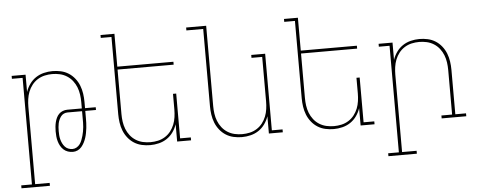

<svg xmlns="http://www.w3.org/2000/svg" viewBox="-57 -886 3115 1251"><g transform="rotate(-5 1500.0 -260.0)"><path d="M222 215H36V196H106V-501H36V-520H127V-407Q136 -434 153 -458Q170 -482 194 -498Q218 -514 246.5 -521Q275 -528 303 -528Q331 -528 358 -522Q385 -516 408 -501.5Q431 -487 448.5 -465Q466 -443 476 -417.5Q486 -392 490 -364.5Q494 -337 494 -310V-269H564V-251H494V-205Q494 -188 493.5 -172Q493 -156 491 -139.5Q489 -123 486 -107Q483 -91 478 -75.5Q473 -60 465.5 -45.5Q458 -31 447.5 -18.5Q437 -6 422 1Q407 8 390 8Q374 8 358 2.5Q342 -3 330 -14Q318 -25 310 -39.5Q302 -54 297.5 -70Q293 -86 291.5 -102Q290 -118 290 -135Q290 -150 291.5 -165Q293 -180 296.5 -194.5Q300 -209 306.5 -223Q313 -237 323.5 -247.5Q334 -258 348.5 -263.5Q363 -269 378 -269H473V-310Q473 -335 469.5 -360Q466 -385 457 -408Q448 -431 432.5 -451Q417 -471 395.5 -484.5Q374 -498 349.5 -503.5Q325 -509 300 -509Q275 -509 250.5 -503.5Q226 -498 204.5 -484.5Q183 -471 167.5 -451Q152 -431 143 -408Q134 -385 130.5 -360Q127 -335 127 -310V196H222ZM390 -11Q404 -11 417 -18.5Q430 -26 438.5 -38Q447 -50 452 -63.5Q457 -77 461 -90.5Q465 -104 467.5 -118.5Q470 -133 471.5 -147.5Q473 -162 473 -176Q473 -190 473 -205V-251H378Q365 -251 353.5 -245.5Q342 -240 334.5 -230Q327 -220 322 -208.5Q317 -197 314.5 -185Q312 -173 311 -160.5Q310 -148 310 -135Q310 -121 311 -107.5Q312 -94 315.5 -80.5Q319 -67 325 -54.5Q331 -42 340.5 -31.5Q350 -21 363 -16Q376 -11 390 -11Z M897 8Q869 8 842 2Q815 -4 792 -18.5Q769 -33 751.5 -55Q734 -77 724 -102.5Q714 -128 710 -155.5Q706 -183 706 -210V-716H636V-735H727V-520H1094V-501H727V-210Q727 -185 730.5 -160Q734 -135 743 -112Q752 -89 767.5 -69Q783 -49 804.5 -35.5Q826 -22 850.5 -16.5Q875 -11 900 -11Q925 -11 949.5 -16.5Q974 -22 995.5 -35.5Q1017 -49 1032.5 -69Q1048 -89 1057 -112Q1066 -135 1069.5 -160Q1073 -185 1073 -210V-312H1094V-19H1164V0H1073V-113Q1064 -86 1047 -62Q1030 -38 1006 -22Q982 -6 953.5 1Q925 8 897 8Z M1497 8Q1469 8 1442 2Q1415 -4 1392 -18.5Q1369 -33 1351.5 -55Q1334 -77 1324 -102.5Q1314 -128 1310 -155.5Q1306 -183 1306 -210V-716H1196V-735H1327V-210Q1327 -185 1330.5 -160Q1334 -135 1343 -112Q1352 -89 1367.5 -69Q1383 -49 1404.5 -35.5Q1426 -22 1450.5 -16.5Q1475 -11 1500 -11Q1525 -11 1549.5 -16.5Q1574 -22 1595.5 -35.5Q1617 -49 1632.5 -69Q1648 -89 1657 -112Q1666 -135 1669.5 -160Q1673 -185 1673 -210V-501H1603V-520H1694V-19H1764V0H1673V-113Q1664 -86 1647 -62Q1630 -38 1606 -22Q1582 -6 1553.5 1Q1525 8 1497 8Z M2097 8Q2069 8 2042 2Q2015 -4 1992 -18.5Q1969 -33 1951.5 -55Q1934 -77 1924 -102.5Q1914 -128 1910 -155.5Q1906 -183 1906 -210V-716H1836V-735H1927V-520H2294V-501H1927V-210Q1927 -185 1930.5 -160Q1934 -135 1943 -112Q1952 -89 1967.5 -69Q1983 -49 2004.5 -35.5Q2026 -22 2050.5 -16.5Q2075 -11 2100 -11Q2125 -11 2149.5 -16.5Q2174 -22 2195.5 -35.5Q2217 -49 2232.5 -69Q2248 -89 2257 -112Q2266 -135 2269.5 -160Q2273 -185 2273 -210V-312H2294V-19H2364V0H2273V-113Q2264 -86 2247 -62Q2230 -38 2206 -22Q2182 -6 2153.5 1Q2125 8 2097 8Z M2622 215H2436V196H2506V-501H2436V-520H2527V-407Q2536 -434 2553 -458Q2570 -482 2594 -498Q2618 -514 2646.5 -521Q2675 -528 2703 -528Q2731 -528 2758 -522Q2785 -516 2808 -501.5Q2831 -487 2848.5 -465Q2866 -443 2876 -417.5Q2886 -392 2890 -364.5Q2894 -337 2894 -310V-19H2964V0H2803V-19H2873V-310Q2873 -335 2869.5 -360Q2866 -385 2857 -408Q2848 -431 2832.5 -451Q2817 -471 2795.5 -484.5Q2774 -498 2749.5 -503.5Q2725 -509 2700 -509Q2675 -509 2650.5 -503.5Q2626 -498 2604.5 -484.5Q2583 -471 2567.5 -451Q2552 -431 2543 -408Q2534 -385 2530.5 -360Q2527 -335 2527 -310V196H2622Z"/></g></svg>

Font: Iosevka HT Thin Extended
Style: Regular
Weight: 100
Width: 7
Monospace: yes
Designer: Belleve Invis
Foundry: Belleve Invis
Version: Version 32.3.0; ttfautohint (v1.8.4)